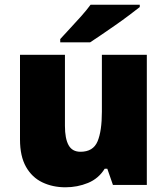

<svg xmlns="http://www.w3.org/2000/svg" viewBox="-20 -786 710 816"><path d="M604 -553V0H460L436 -69H425Q399 -27 354 -8.5Q309 10 258 10Q204 10 160 -11Q116 -32 90.5 -77Q65 -122 65 -193V-553H256V-251Q256 -197 271.5 -169Q287 -141 322 -141Q376 -141 394.5 -185Q413 -229 413 -311V-553ZM574 -756Q556 -742 529 -721.5Q502 -701 471 -679.5Q440 -658 411.5 -638.5Q383 -619 363 -606H236V-620Q253 -639 277 -664.5Q301 -690 325 -717Q349 -744 365 -766H574Z"/></svg>

Font: Noto Sans Telugu Black
Style: Regular
Weight: 900
Designer: Jelle Bosma - Monotype Design Team
Foundry: Monotype Imaging Inc.
Version: Version 2.005; ttfautohint (v1.8.4.7-5d5b)